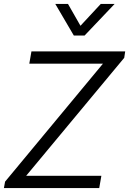

<svg xmlns="http://www.w3.org/2000/svg" viewBox="-24 -963 661 983"><path d="M2 -33 503 -637H126L137 -700H617L612 -667L110 -63H495L484 0H-4ZM259 -943H324L388 -831L492 -943H563L409 -781H354Z"/></svg>

Font: Bai Jamjuree
Style: Italic
Weight: 400
Italic angle: -10°
Version: Version 1.000; ttfautohint (v1.6)